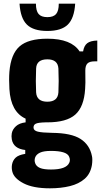

<svg xmlns="http://www.w3.org/2000/svg" viewBox="-20 -820 548 1042"><path d="M251 202Q160 202 108 175Q56 148 47 112Q42 93 45 74Q49 51 64.5 36Q80 21 117 15V-6Q53 -13 44 -64Q41 -81 44 -97Q48 -118 66.5 -135Q85 -152 119 -156V-176Q38 -213 31 -337Q28 -391 31 -430Q39 -527 86.5 -568.5Q134 -610 237 -610Q367 -610 412 -541H431Q436 -572 453.5 -585.5Q471 -599 508 -600V-487H493Q466 -487 454.5 -475.5Q443 -464 443 -437Q444 -393 443.5 -372Q443 -351 442 -337Q436 -240 388.5 -198Q341 -156 237 -156H228Q188 -155 175 -149Q162 -143 162 -129V-126Q163 -111 185.5 -105.5Q208 -100 263 -99Q367 -98 417 -66Q467 -34 479 27Q481 35 481 48Q481 61 479 75Q471 123 439.5 150.5Q408 178 359.5 190Q311 202 251 202ZM237 -268Q294 -268 297 -319Q300 -377 297 -448Q294 -498 237 -498Q178 -498 176 -448Q173 -377 176 -319Q179 -268 237 -268ZM257 100Q340 100 356 63Q363 48 355 30Q348 14 323 6.5Q298 -1 257 -1Q217 -1 197 8.5Q177 18 171 34Q165 50 171 66Q177 83 197 91.5Q217 100 257 100ZM86 -800H175Q175 -761 189.5 -744Q204 -727 237 -727Q270 -727 284.5 -744Q299 -761 299 -800H388Q383 -721 348 -686.5Q313 -652 237 -652Q161 -652 126 -686.5Q91 -721 86 -800Z"/></svg>

Font: Big Shoulders Display Black
Style: Regular
Weight: 900
Designer: Patric King
Foundry: XO Type Co
Version: Version 1.000; ttfautohint (v1.8.2)